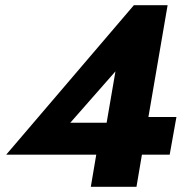

<svg xmlns="http://www.w3.org/2000/svg" viewBox="-20 -720 719 740"><path d="M391 -247H251L425 -445ZM4 -124H351L330 0H506L527 -124H634L660 -269H552L626 -700H496Z"/></svg>

Font: Jost* 700 Bold Italic
Style: Bold Italic
Weight: 700
Italic angle: -10°
Version: Version 3.200; ttfautohint (v0.97) -l 8 -r 50 -G 200 -x 14 -